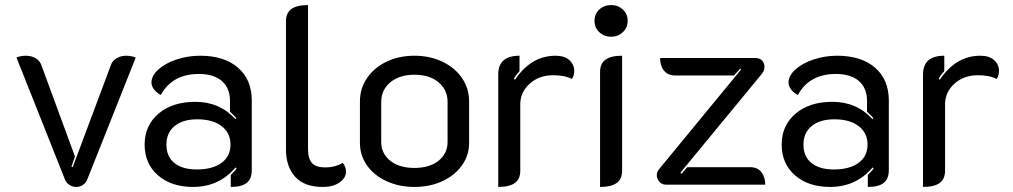

<svg xmlns="http://www.w3.org/2000/svg" viewBox="-20 -729 3999 758"><path d="M237 -19 45 -502Q51 -505 62 -507Q73 -509 82 -509Q104 -509 121 -499Q138 -489 144 -470L276 -111L262 -71L267 -69L417 -470Q423 -489 440 -499Q457 -509 478 -509Q487 -509 498 -507Q509 -505 516 -502L324 -19Q319 -7 307.5 1Q296 9 281 9Q266 9 254 1Q242 -7 237 -19Z M551 -158Q551 -234 606 -280.5Q661 -327 751 -327Q847 -327 909 -259L913 -263Q902 -275 888 -288V-330Q888 -381 856 -409Q824 -437 765 -437Q660 -437 615 -354Q599 -362 588.5 -375.5Q578 -389 578 -403Q578 -430 605 -454.5Q632 -479 676.5 -494Q721 -509 770 -509Q865 -509 919.5 -462Q974 -415 974 -332V-58Q974 -23 954 -7Q934 9 891 9V-38Q912 -60 914 -64L910 -68Q845 9 742 9Q656 9 603.5 -37Q551 -83 551 -158ZM890 -158Q890 -204 855 -231Q820 -258 759 -258Q702 -258 669.5 -231.5Q637 -205 637 -158Q637 -111 668.5 -85.5Q700 -60 757 -60Q819 -60 854.5 -86Q890 -112 890 -158Z M1109 -138V-645Q1109 -678 1130.5 -693.5Q1152 -709 1196 -709V-141Q1196 -102 1212 -85Q1228 -68 1265 -68Q1302 -68 1333 -86Q1346 -71 1346 -51Q1346 -27 1321 -9Q1296 9 1254 9Q1181 9 1145 -31.5Q1109 -72 1109 -138Z M1401 -165V-329Q1401 -379 1428.5 -420Q1456 -461 1505 -485Q1554 -509 1616 -509Q1678 -509 1727.5 -485Q1777 -461 1804.5 -420Q1832 -379 1832 -329V-165Q1832 -116 1804 -76.5Q1776 -37 1727 -14Q1678 9 1616 9Q1555 9 1505.5 -14Q1456 -37 1428.5 -76.5Q1401 -116 1401 -165ZM1747 -169V-326Q1747 -374 1711.5 -404Q1676 -434 1616 -434Q1557 -434 1521 -404Q1485 -374 1485 -326V-169Q1485 -123 1520.5 -94.5Q1556 -66 1616 -66Q1676 -66 1711.5 -94.5Q1747 -123 1747 -169Z M2034 -317V-55Q2034 -22 2012.5 -6.5Q1991 9 1947 9V-435Q1947 -509 2031 -509V-448Q2015 -431 2009 -418L2013 -414Q2077 -509 2173 -509Q2209 -509 2228 -491.5Q2247 -474 2247 -449Q2247 -431 2238 -417Q2210 -432 2164 -432Q2108 -432 2071 -398.5Q2034 -365 2034 -317Z M2327 -647Q2327 -674 2346 -691.5Q2365 -709 2393 -709Q2420 -709 2439 -691.5Q2458 -674 2458 -647Q2458 -620 2439 -602Q2420 -584 2393 -584Q2365 -584 2346 -602Q2327 -620 2327 -647ZM2349 -445Q2349 -478 2370.5 -493.5Q2392 -509 2436 -509V-55Q2436 -22 2414.5 -6.5Q2393 9 2349 9Z M2573 -38Q2573 -50 2581 -60L2906 -455L2902 -458L2878 -431H2646Q2617 -431 2601.5 -450Q2586 -469 2586 -500H2962Q2979 -500 2988.5 -490Q2998 -480 2998 -465Q2998 -451 2989 -439L2666 -47L2671 -43L2693 -69H2941Q2970 -69 2985.5 -50Q3001 -31 3001 0H2609Q2593 0 2583 -11.5Q2573 -23 2573 -38Z M3066 -158Q3066 -234 3121 -280.5Q3176 -327 3266 -327Q3362 -327 3424 -259L3428 -263Q3417 -275 3403 -288V-330Q3403 -381 3371 -409Q3339 -437 3280 -437Q3175 -437 3130 -354Q3114 -362 3103.5 -375.5Q3093 -389 3093 -403Q3093 -430 3120 -454.5Q3147 -479 3191.5 -494Q3236 -509 3285 -509Q3380 -509 3434.5 -462Q3489 -415 3489 -332V-58Q3489 -23 3469 -7Q3449 9 3406 9V-38Q3427 -60 3429 -64L3425 -68Q3360 9 3257 9Q3171 9 3118.5 -37Q3066 -83 3066 -158ZM3405 -158Q3405 -204 3370 -231Q3335 -258 3274 -258Q3217 -258 3184.5 -231.5Q3152 -205 3152 -158Q3152 -111 3183.5 -85.5Q3215 -60 3272 -60Q3334 -60 3369.5 -86Q3405 -112 3405 -158Z M3711 -317V-55Q3711 -22 3689.5 -6.5Q3668 9 3624 9V-435Q3624 -509 3708 -509V-448Q3692 -431 3686 -418L3690 -414Q3754 -509 3850 -509Q3886 -509 3905 -491.5Q3924 -474 3924 -449Q3924 -431 3915 -417Q3887 -432 3841 -432Q3785 -432 3748 -398.5Q3711 -365 3711 -317Z"/></svg>

Font: K2D
Style: Regular
Weight: 400
Version: Version 1.000; ttfautohint (v1.6)